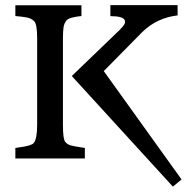

<svg xmlns="http://www.w3.org/2000/svg" viewBox="-20 -610 719 739"><path d="M427.7 -482.4Q434.1 -488.3 439.9 -494.1L450.7 -505.9Q461.4 -517.6 461.4 -525.1Q461.4 -532.7 456.3 -537.4Q451.2 -542 442.9 -543.9Q429.2 -547.9 404.8 -547.9V-590.3H663.6V-550.8Q584.5 -541.5 528.8 -487.8L379.4 -336.4L678.7 80.6L645.5 108.4L256.3 -317.4ZM39.1 -40.5 55.7 -43Q100.1 -48.8 109.4 -59.1Q123 -74.7 123 -129.9V-461.9Q123 -517.1 111.6 -528.3Q100.1 -539.6 83.5 -542.7Q66.9 -545.9 39.1 -548.3V-589.8H293.5V-548.3Q246.6 -543.5 236.8 -532.2Q227.1 -521 224.6 -505.1Q222.2 -489.3 222.2 -461.9V-129.9Q222.2 -74.2 231.2 -63.7Q240.2 -53.2 253.2 -50Q266.1 -46.9 288.1 -43.5L306.6 -40.5V0H39.1Z"/></svg>

Font: Metamorphous
Style: Regular
Weight: 400
Designer: James Grieshaber
Foundry: James Grieshaber
Version: Version 1.001